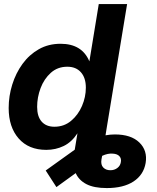

<svg xmlns="http://www.w3.org/2000/svg" viewBox="-20 -748 793 972"><path d="M520.5 204.1Q455.6 204.1 417.2 184.1Q378.9 164.1 363.3 128.4L265.6 199.2L211.4 115.2L358.4 9.8L372.1 -73.2Q342.8 -28.3 302.2 -8.8Q261.7 10.7 214.4 10.7Q125 10.7 74.5 -46.9Q23.9 -104.5 23.9 -201.2Q23.9 -261.7 42 -319.8Q60.1 -377.9 94 -424.6Q127.9 -471.2 176.5 -498.8Q225.1 -526.4 286.6 -526.4Q395 -526.4 432.1 -438H432.6L480 -727.5H623.5L521 -105.5L514.2 -63Q538.6 -67.4 561.5 -67.4Q643.6 -67.4 685.5 -26.6Q727.5 14.2 717.3 77.1Q707 137.2 656 170.7Q605 204.1 520.5 204.1ZM255.4 -106.4Q304.2 -106.4 339.8 -136.2Q375.5 -166 395 -211.4Q414.6 -256.8 414.6 -304.2Q414.6 -354 389.6 -382.1Q364.7 -410.2 320.8 -410.2Q271.5 -410.2 237.3 -379.4Q203.1 -348.6 185.5 -302Q168 -255.4 168 -207Q168 -158.2 190.9 -132.3Q213.9 -106.4 255.4 -106.4ZM497.1 41 493.7 59.1Q489.3 85.9 502.7 99.9Q516.1 113.8 538.6 113.8Q559.1 113.8 574 102.5Q588.9 91.3 591.8 72.8Q595.2 54.7 584.7 43Q574.2 31.2 551.3 29.8Q526.4 27.3 497.1 41Z"/></svg>

Font: Inter Display
Style: Bold Italic
Weight: 700
Italic angle: -9.39999°
Designer: Rasmus Andersson
Foundry: rsms
Version: Version 4.000;git-a52131595